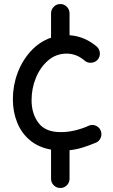

<svg xmlns="http://www.w3.org/2000/svg" viewBox="-20 -709 563 953"><path d="M279.3 224.1Q260.3 224.1 246.8 210.7Q233.4 197.3 233.4 178.2V33.7Q170.9 22.5 128.7 -12.9Q86.4 -48.3 65.2 -101.1Q43.9 -153.8 43.9 -216.8Q43.9 -284.2 67.1 -346.4Q90.3 -408.7 133.1 -455.3Q175.8 -502 233.4 -522V-642.6Q233.4 -661.6 246.8 -675.3Q260.3 -689 279.3 -689Q298.3 -689 311.8 -675.3Q325.2 -661.6 325.2 -642.6V-534.2Q364.3 -531.2 397.9 -516.8Q431.6 -502.4 460 -478Q474.1 -465.8 475.6 -446.5Q477.1 -427.2 464.8 -413.1Q452.6 -398.9 433.3 -397.5Q414.1 -396 399.9 -408.2Q359.9 -442.9 310.5 -442.9Q258.8 -442.9 219.5 -409.4Q180.2 -376 158.4 -323.2Q136.7 -270.5 136.7 -211.4Q136.7 -145 170.9 -99.1Q205.1 -53.2 281.2 -53.2Q318.8 -53.2 355.7 -62.5Q392.6 -71.8 423.8 -86.4Q441.9 -92.3 459 -83.5Q476.1 -74.7 481.4 -56.2Q486.8 -38.1 478 -21.2Q469.2 -4.4 451.2 1Q418.9 14.6 388.2 23.9Q357.4 33.2 325.2 36.6V178.2Q325.2 197.3 311.8 210.7Q298.3 224.1 279.3 224.1Z"/></svg>

Font: Mikhak-DS1-FD Medium
Style: Regular
Weight: 500
Designer: Amin Abedi
Version: Version 3.2